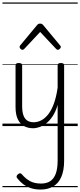

<svg xmlns="http://www.w3.org/2000/svg" viewBox="-20 -1030 655 1569"><path d="M250 18Q210 18 177.5 1Q145 -16 126 -54.5Q107 -93 107 -156V-496Q107 -506 113.5 -510.5Q120 -515 133 -515Q147 -515 154 -510.5Q161 -506 161 -496V-163Q161 -120 170.5 -90.5Q180 -61 201 -46Q222 -31 256 -31Q287 -31 317 -46.5Q347 -62 373.5 -95Q400 -128 420 -182.5Q440 -237 451 -314V-496Q451 -506 457.5 -510.5Q464 -515 478 -515Q491 -515 497.5 -510.5Q504 -506 504 -496V284Q504 362 481.5 414.5Q459 467 416 493Q373 519 311 519Q268 519 232.5 507.5Q197 496 169.5 475Q142 454 121 427Q114 418 115.5 410Q117 402 128 393Q138 385 145.5 386Q153 387 160 396Q190 431 226 450.5Q262 470 316 470Q361 470 391 450Q421 430 436 388.5Q451 347 451 282V-172Q435 -118 411 -81.5Q387 -45 359.5 -23.5Q332 -2 304 8Q276 18 250 18ZM163 -623Q155 -623 147.5 -631Q140 -639 140 -647Q140 -649 141 -652Q142 -655 145 -659L283 -825Q288 -831 293.5 -834Q299 -837 308 -837Q317 -837 322.5 -834Q328 -831 333 -825L471 -659Q475 -655 476 -652Q477 -649 477 -647Q477 -639 469 -631Q461 -623 453 -623Q448 -623 444.5 -625.5Q441 -628 437 -632L308 -769L180 -632Q176 -628 172 -625.5Q168 -623 163 -623ZM0 490H615V500H0ZM0 -20H615V0H0ZM0 -505H615V-500H0ZM0 -1010H615V-1000H0Z"/></svg>

Font: Playwrite PE Guides
Style: Regular
Weight: 400
Designer: Veronika Burian, José Scaglione
Foundry: TypeTogether
Version: Version 1.003